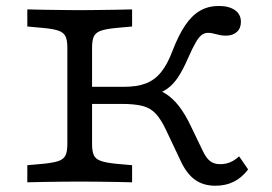

<svg xmlns="http://www.w3.org/2000/svg" viewBox="-20 -602 898 634"><path d="M234.7 -2.4Q210.5 -2.4 181.4 -2Q152.3 -1.6 123.2 -1.2Q94.1 -0.8 70.2 0V-56.5L122.8 -61.2Q156.3 -64.5 173.4 -70.4Q190.5 -76.4 196.5 -89.4Q202.4 -102.3 202.4 -125.8V-445.2Q202.4 -468.7 196.5 -481.6Q190.5 -494.5 173.4 -500.6Q156.3 -506.6 122.8 -509.7L70.2 -514.5V-571Q94.1 -570.2 123.2 -569.8Q152.3 -569.4 181.4 -569Q210.5 -568.5 234.7 -568.5H242.8H251.6Q275.8 -568.5 304.9 -569Q334.1 -569.4 363.5 -569.8Q393 -570.2 416.2 -571V-514.5L363.6 -509.7Q330.8 -506.6 313.4 -500.6Q295.9 -494.5 289.9 -481.6Q284 -468.7 284 -445.2V-125.8Q284 -102.3 289.9 -89.4Q295.9 -76.4 313.4 -70.4Q330.8 -64.5 363.6 -61.2L416.2 -56.5V0Q393 -0.8 363.5 -1.2Q334.1 -1.6 304.9 -2Q275.8 -2.4 251.6 -2.4H242.8ZM691.5 11.3Q651.2 11.3 623.8 -8.5Q596.3 -28.3 576.7 -70.4L529.2 -170.8Q512.5 -206.7 495 -225.9Q477.4 -245.1 451.1 -252Q424.8 -258.9 381.2 -258.9H251.9V-315.3H388.7Q432.1 -315.3 461.3 -326.4Q490.4 -337.5 511.5 -363.2Q532.5 -388.9 549 -432.6Q569.6 -486.3 591.9 -519Q614.2 -551.7 641.2 -567Q668.3 -582.3 702.3 -582.3Q736.4 -582.3 756 -568.4Q775.5 -554.6 775.5 -529.6Q775.5 -508.7 762.1 -496.5Q748.7 -484.3 726.1 -484.3Q715.7 -484.3 708.1 -485.8Q700.4 -487.3 694.1 -489Q687.8 -490.6 681.2 -492.1Q674.6 -493.6 667.1 -493.6Q655.4 -493.6 645.9 -486.5Q636.5 -479.5 626.2 -461.6Q615.8 -443.7 601.4 -411Q584 -370.9 567.7 -346.6Q551.4 -322.3 532 -308.8Q512.6 -295.3 485.2 -287.6L460.4 -317.2Q496 -310.8 522.2 -295.5Q548.4 -280.2 570.1 -252.6Q591.8 -225.1 612.7 -180.4L649.8 -103.3Q661.3 -79.3 674.3 -69.6Q687.4 -59.9 706.8 -59.9Q725.1 -59.9 739.9 -66.2Q754.7 -72.4 769.6 -85.7L799.3 -42.6Q778.8 -15.3 752.1 -2Q725.4 11.3 691.5 11.3Z"/></svg>

Font: Playfair 5pt SemiExpanded Light
Style: Regular
Weight: 300
Width: 6
Designer: Claus Eggers Sørensen
Foundry: Claus Eggers Sørensen
Version: Version 2.203